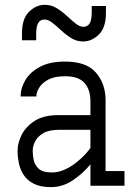

<svg xmlns="http://www.w3.org/2000/svg" viewBox="-20 -767 550 793"><path d="M70.8 -600.6V-629.9Q70.8 -689.9 100.1 -718.5Q129.4 -747.1 165 -747.1Q191.9 -747.1 214.1 -733.4Q236.3 -719.7 256.3 -701.2Q275.4 -683.1 292.5 -669.7Q309.6 -656.2 324.7 -656.2Q340.8 -656.2 349.9 -669.7Q358.9 -683.1 358.9 -717.8V-742.2H417.5V-712.9Q417.5 -652.8 388.2 -624.3Q358.9 -595.7 323.2 -595.7Q296.4 -595.7 273.9 -609.9Q251.5 -624 231.4 -642.6Q211.9 -661.1 195.3 -673.8Q178.7 -686.5 163.6 -686.5Q147.5 -686.5 138.4 -673.1Q129.4 -659.7 129.4 -625V-600.6ZM190.9 5.9Q147 5.9 119.6 -8.1Q92.3 -22 77.9 -44.2Q63.5 -66.4 58.1 -92Q52.7 -117.7 52.7 -140.6V-146Q52.7 -176.8 69.8 -210.7Q86.9 -244.6 124 -268.1Q161.1 -291.5 220.2 -291.5H353.5V-347.7Q353.5 -397 328.9 -424.6Q304.2 -452.1 249 -452.1Q204.1 -452.1 178.2 -437.5Q152.3 -422.9 141.4 -404.1Q130.4 -385.3 130.4 -372.1V-368.7H65.4V-372.1Q65.4 -402.8 84.2 -435.3Q103 -467.8 143.6 -490.2Q184.1 -512.7 249 -512.7Q337.4 -512.7 376.7 -466.6Q416 -420.4 416 -353.5V-60.5H494.1V0H353.5V-88.4Q324.2 -51.8 281.5 -22.9Q238.8 5.9 190.9 5.9ZM225.6 -231Q181.2 -231 157.2 -216.1Q133.3 -201.2 124.3 -181.4Q115.2 -161.6 115.2 -146V-140.6Q115.2 -127.9 118.9 -107.4Q122.6 -86.9 139.2 -70.8Q155.8 -54.7 194.3 -54.7Q220.7 -54.7 246.3 -66.2Q272 -77.6 293.7 -94.7Q315.4 -111.8 331.1 -128.7Q346.7 -145.5 353.5 -156.2V-231Z"/></svg>

Font: Kay Pho Du
Style: Regular
Weight: 400
Designer: Victor Gaultney, Khu Oo Reh
Foundry: SIL International
Version: Version 3.000